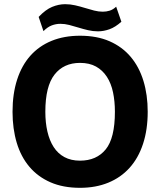

<svg xmlns="http://www.w3.org/2000/svg" viewBox="-20 -885 767 919"><path d="M40 -350Q40 -436 62 -504Q84 -572 125.5 -618.5Q167 -665 227 -689.5Q287 -714 363 -714Q444 -714 504.5 -687.5Q565 -661 605.5 -613Q646 -565 666.5 -498Q687 -431 687 -350Q687 -264 664.5 -196Q642 -128 600 -81.5Q558 -35 498 -10.5Q438 14 363 14Q282 14 221.5 -12.5Q161 -39 120.5 -87Q80 -135 60 -202Q40 -269 40 -350ZM197 -350Q197 -298 207 -255Q217 -212 237 -181Q257 -150 288.5 -133Q320 -116 363 -116Q442 -116 486 -170Q530 -224 530 -350Q530 -400 521 -443Q512 -486 491.5 -517.5Q471 -549 439.5 -566.5Q408 -584 363 -584Q285 -584 241 -528Q197 -472 197 -350ZM165 -804Q198 -839 229.5 -852Q261 -865 292 -865Q316 -865 340 -859.5Q364 -854 386.5 -847Q409 -840 430.5 -834.5Q452 -829 472 -829Q489 -829 505 -834Q521 -839 536 -853L561 -781Q532 -755 504 -745Q476 -735 449 -735Q425 -735 401.5 -740.5Q378 -746 355.5 -753Q333 -760 311.5 -765.5Q290 -771 269 -771Q248 -771 228 -763.5Q208 -756 188 -736Z"/></svg>

Font: PT Sans Caption
Style: Bold
Weight: 700
Designer: A.Korolkova, O.Umpeleva, V.Yefimov
Foundry: ParaType Ltd
Version: Version 2.003W OFL